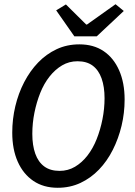

<svg xmlns="http://www.w3.org/2000/svg" viewBox="-20 -877 640 909"><path d="M253 12Q186 12 138 -20.5Q90 -53 64 -111.5Q38 -170 38 -249Q38 -313 52.5 -374Q67 -435 94.5 -488Q122 -541 160.5 -581Q199 -621 248 -644Q297 -667 356 -667Q423 -667 470.5 -635Q518 -603 544 -544Q570 -485 570 -406Q570 -342 555.5 -281.5Q541 -221 514 -167.5Q487 -114 448.5 -74Q410 -34 361 -11Q312 12 253 12ZM262 -68Q302 -68 335 -87.5Q368 -107 394 -140.5Q420 -174 437.5 -218Q455 -262 465 -312Q475 -362 475 -412Q475 -466 461 -505.5Q447 -545 419 -566Q391 -587 347 -587Q307 -587 274 -567.5Q241 -548 214.5 -514.5Q188 -481 170.5 -437Q153 -393 143 -343.5Q133 -294 133 -243Q133 -189 147 -149.5Q161 -110 189.5 -89Q218 -68 262 -68ZM332 -705 246 -828 292 -856 388 -761H392L527 -857L566 -825L438 -705Z"/></svg>

Font: Source Code Pro ExtraLight Medium
Style: Italic
Weight: 500
Italic angle: -11°
Monospace: yes
Version: Version 1.016;hotconv 1.0.116;makeotfexe 2.5.65601